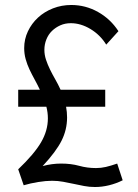

<svg xmlns="http://www.w3.org/2000/svg" viewBox="-20 -735 552 770"><path d="M53 -375H140Q130 -396 119 -416Q108 -436 98.5 -456Q89 -476 83 -497.5Q77 -519 77 -542Q77 -578 92 -609.5Q107 -641 132.5 -664.5Q158 -688 192.5 -701.5Q227 -715 266 -715Q323 -715 373 -687Q423 -659 455 -610L406 -556Q382 -595 343 -618.5Q304 -642 264 -642Q241 -642 222 -633.5Q203 -625 188.5 -611Q174 -597 166 -577Q158 -557 158 -535Q158 -515 164.5 -495.5Q171 -476 180.5 -456.5Q190 -437 201.5 -417Q213 -397 223 -375H402V-307H245Q247 -296 248 -285.5Q249 -275 249 -264Q249 -215 227 -171Q205 -127 151 -69Q188 -79 225 -79Q265 -79 297.5 -70Q330 -61 365 -61Q385 -61 404.5 -65.5Q424 -70 450 -79L472 -12Q446 1 417.5 8Q389 15 361 15Q338 15 317.5 11Q297 7 276 2.5Q255 -2 233.5 -6Q212 -10 189 -10Q164 -10 133 -5Q102 0 75 8L53 -56Q117 -117 144.5 -164Q172 -211 172 -260Q172 -284 166 -307H53Z"/></svg>

Font: Raleway Medium Alt1
Style: Regular
Weight: 500
Designer: Matt McInerney, Pablo Impallari, Rodrigo Fuenzalida
Foundry: Matt McInerney, Pablo Impallari, Rodrigo Fuenzalida
Version: Version 3.000g; ttfautohint (v1.5) -l 8 -r 28 -G 28 -x 14 -D